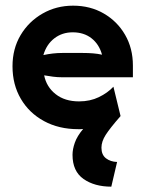

<svg xmlns="http://www.w3.org/2000/svg" viewBox="-20 -451 519 691"><path d="M380.6 220.8Q320.1 220.8 280.6 193.1Q241 165.3 241 106.2Q241 86.1 249.3 62.5Q257.6 38.9 279.2 13.2Q275 13.9 270.5 13.9Q266 13.9 261.8 13.9Q191.7 13.9 138.2 -15.3Q84.7 -44.4 54.9 -95.5Q25 -146.5 25 -212.5Q25 -275.7 54.2 -324.7Q83.3 -373.6 133 -402.1Q182.6 -430.6 243.1 -430.6Q304.9 -430.6 353.5 -402.4Q402.1 -374.3 430.2 -325.7Q458.3 -277.1 458.3 -215.3V-172.9H204.2Q186.8 -172.9 170.8 -175Q154.9 -177.1 138.9 -179.9Q147.2 -138.2 180.2 -112.2Q213.2 -86.1 264.6 -86.1Q304.2 -86.1 335.8 -101.4Q367.4 -116.7 388.2 -138.9L413.9 -33.3Q375.7 10.4 360.4 34.4Q345.1 58.3 345.1 80.6Q345.1 106.2 361.5 118.8Q377.8 131.2 401.4 131.9ZM136.1 -252.8Q170.8 -260.4 204.2 -260.4H277.8Q297.2 -260.4 314.6 -259Q331.9 -257.6 347.2 -254.2Q336.8 -291.7 309.4 -313.2Q281.9 -334.7 241.7 -334.7Q203.5 -334.7 175.3 -312.8Q147.2 -291 136.1 -252.8Z"/></svg>

Font: co2trust
Style: Bold
Weight: 700
Designer: Kristian Moeller
Foundry: Dicotype
Version: Version 1.000